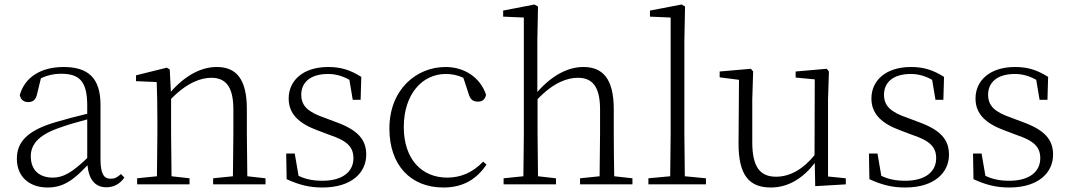

<svg xmlns="http://www.w3.org/2000/svg" viewBox="-20 -820 4755 854"><path d="M453 13C485 13 513 -1 533 -30L518 -46C502 -31 490 -25 473 -25C443 -25 427 -44 427 -113V-354C427 -473 372 -522 263 -522C161 -522 90 -476 68 -397C72 -377 85 -366 105 -366C126 -366 139 -375 145 -402L162 -472C192 -486 221 -492 250 -492C330 -492 368 -463 368 -350V-314C322 -303 272 -290 225 -276C101 -239 55 -188 55 -114C55 -31 114 14 191 14C262 14 307 -19 369 -85C375 -23 402 13 453 13ZM368 -117C299 -51 260 -30 215 -30C156 -30 117 -62 117 -125C117 -175 148 -217 237 -249C277 -264 323 -277 368 -289Z M1015 0H1161V-27L1080 -36L1078 -226V-335C1078 -471 1029 -522 944 -522C879 -522 808 -489 740 -412L735 -511L722 -519L585 -485V-459L677 -455C679 -405 680 -350 680 -281V-226L678 -36L590 -27V0H823V-27L743 -36L741 -226V-380C813 -454 875 -474 920 -474C981 -474 1018 -438 1018 -334V-226L1016 -36L928 -27V0Z M1414 14C1545 14 1609 -53 1609 -132C1609 -199 1572 -242 1472 -278L1424 -296C1352 -321 1320 -347 1320 -399C1320 -452 1359 -491 1439 -491C1471 -491 1502 -483 1534 -465L1549 -376H1584L1587 -478C1539 -508 1498 -522 1440 -522C1327 -522 1264 -461 1264 -382C1264 -310 1314 -269 1393 -240L1443 -221C1525 -194 1552 -166 1552 -116C1552 -58 1506 -16 1414 -16C1369 -16 1337 -24 1308 -38L1291 -137H1253L1255 -23C1308 1 1353 14 1414 14Z M1952 14C2043 14 2101 -25 2144 -88L2129 -101C2082 -52 2029 -30 1969 -30C1856 -30 1776 -112 1776 -255C1776 -400 1857 -491 1963 -491C1990 -491 2015 -486 2041 -474L2064 -404C2071 -379 2082 -368 2106 -368C2125 -368 2137 -377 2142 -398C2117 -475 2046 -522 1962 -522C1832 -522 1712 -422 1712 -248C1712 -85 1807 14 1952 14Z M2646 0H2793V-27L2712 -36C2711 -90 2710 -171 2710 -226V-334C2710 -471 2660 -522 2575 -522C2509 -522 2438 -488 2370 -411V-637L2373 -791L2357 -800L2218 -773V-746L2310 -742V-226L2308 -36L2220 -27V0H2453V-27L2373 -36L2371 -226V-379C2444 -455 2505 -474 2551 -474C2612 -474 2649 -438 2649 -334V-226L2647 -36L2560 -27V0Z M2960 0H3120V-27L3026 -36L3024 -226V-637L3027 -791L3012 -800L2871 -773V-746L2963 -742V-226L2961 -36L2864 -27V0Z M3606 8 3742 0V-27L3663 -35V-377L3667 -502L3657 -514L3519 -502V-475L3604 -467L3603 -130C3553 -68 3494 -34 3432 -34C3363 -34 3326 -74 3326 -188V-377L3330 -502L3320 -514L3181 -502V-476L3267 -465L3265 -185C3264 -37 3315 14 3409 14C3488 14 3553 -29 3604 -95Z M4006 14C4137 14 4201 -53 4201 -132C4201 -199 4164 -242 4064 -278L4016 -296C3944 -321 3912 -347 3912 -399C3912 -452 3951 -491 4031 -491C4063 -491 4094 -483 4126 -465L4141 -376H4176L4179 -478C4131 -508 4090 -522 4032 -522C3919 -522 3856 -461 3856 -382C3856 -310 3906 -269 3985 -240L4035 -221C4117 -194 4144 -166 4144 -116C4144 -58 4098 -16 4006 -16C3961 -16 3929 -24 3900 -38L3883 -137H3845L3847 -23C3900 1 3945 14 4006 14Z M4469 14C4600 14 4664 -53 4664 -132C4664 -199 4627 -242 4527 -278L4479 -296C4407 -321 4375 -347 4375 -399C4375 -452 4414 -491 4494 -491C4526 -491 4557 -483 4589 -465L4604 -376H4639L4642 -478C4594 -508 4553 -522 4495 -522C4382 -522 4319 -461 4319 -382C4319 -310 4369 -269 4448 -240L4498 -221C4580 -194 4607 -166 4607 -116C4607 -58 4561 -16 4469 -16C4424 -16 4392 -24 4363 -38L4346 -137H4308L4310 -23C4363 1 4408 14 4469 14Z"/></svg>

Font: Noto Serif TC ExtraLight
Style: Regular
Weight: 200
Designer: Ryoko NISHIZUKA 西塚涼子 (kana & ideographs); Frank Grießhammer (Latin, Greek & Cyrillic); Wenlong ZHANG 张文龙 (bopomofo); San
Foundry: Adobe
Version: Version 2.001;hotconv 1.1.0;makeotfexe 2.6.0